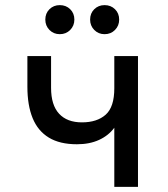

<svg xmlns="http://www.w3.org/2000/svg" viewBox="-20 -730 656 750"><path d="M426.5 0V-231Q404 -200.5 367 -183.5Q330 -166.5 280.5 -166.5Q213.5 -166.5 170.8 -192.5Q128 -218.5 107.5 -268.5Q87 -318.5 87 -391V-511H179.5V-387Q179.5 -319.5 210.8 -285.8Q242 -252 300 -252Q359 -252 392.8 -282Q426.5 -312 426.5 -385V-511H519V0ZM213.5 -596.5Q189.5 -596.5 173.2 -613Q157 -629.5 157 -653.5Q157 -678 173.2 -694Q189.5 -710 213.5 -710Q238 -710 254.2 -694Q270.5 -678 270.5 -653.5Q270.5 -629.5 254.2 -613Q238 -596.5 213.5 -596.5ZM388.5 -596.5Q364.5 -596.5 348.2 -613Q332 -629.5 332 -653.5Q332 -678 348.2 -694Q364.5 -710 388.5 -710Q413 -710 429.2 -694Q445.5 -678 445.5 -653.5Q445.5 -629.5 429.2 -613Q413 -596.5 388.5 -596.5Z"/></svg>

Font: Overpass Mono Medium
Style: Regular
Weight: 500
Monospace: yes
Designer: Delve Withrington, Dave Bailey
Foundry: Delve Fonts LLC
Version: Version 4.000